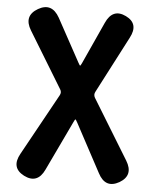

<svg xmlns="http://www.w3.org/2000/svg" viewBox="-55 -614 692 875"><g transform="rotate(5 291.5 -176.0)"><path d="M182 170Q150 238 87 206Q25 174 62 108L217 -173Q225 -187 217 -200L61 -456Q22 -520 84 -556Q145 -591 182 -525L289 -329Q296 -316 298 -316Q300 -316 306 -329L393 -520Q424 -589 486 -559Q548 -529 512 -462L378 -204Q370 -190 378 -176L545 97Q584 161 523 197Q461 232 426 165L307 -57Q300 -70 298 -70Q296 -70 290 -57Z"/></g></svg>

Font: Resource Han Rounded JP
Style: Bold
Weight: 700
Designer: Cyano Hao (round all glyphs); Ryoko NISHIZUKA 西塚涼子 (kana, bopomofo & ideographs); Paul D. Hunt (Latin, Greek & Cyrillic)
Foundry: Cyano Hao
Version: 0.990